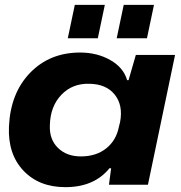

<svg xmlns="http://www.w3.org/2000/svg" viewBox="-20 -763 747 793"><path d="M260 -605 289 -743H413L384 -605ZM462 -605 491 -743H616L587 -605ZM250 10Q141 10 76.5 -58.5Q12 -127 17 -240Q23 -378 104 -462Q185 -546 311 -546Q381 -546 435.5 -515Q490 -484 505 -432H511L541 -536H703L591 0H430L439 -68H432Q369 10 250 10ZM314 -117Q377 -117 418.5 -150Q460 -183 471 -239L476 -259Q489 -328 454 -372Q419 -416 349 -417Q279 -419 233.5 -371.5Q188 -324 186 -247Q183 -188 219 -152.5Q255 -117 314 -117Z"/></svg>

Font: Mona Sans Expanded
Style: Bold Italic
Weight: 700
Width: 7
Italic angle: -11.7°
Designer: Deni Anggara
Foundry: GitHub
Version: Version 1.001;gftools[0.9.33]